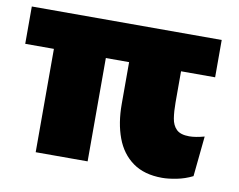

<svg xmlns="http://www.w3.org/2000/svg" viewBox="-64 -604 869 699"><g transform="rotate(10 371.0 -254.0)"><path d="M298 0H106V-382H0V-520H702V-382H576V-267Q576 -234 580 -208.5Q584 -183 599 -168.5Q614 -154 646 -154Q669 -154 702 -163L687 -14Q659 0 628.5 6Q598 12 575 12Q509 12 466.5 -18.5Q424 -49 404 -103Q384 -157 384 -227V-382H298Z"/></g></svg>

Font: Murecho Black
Style: Regular
Weight: 900
Designer: Neil Summerour
Foundry: Positype
Version: Version 1.010; ttfautohint (v1.8.3)